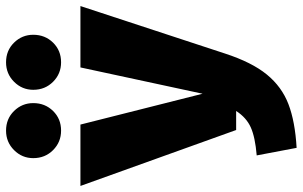

<svg xmlns="http://www.w3.org/2000/svg" viewBox="-225 -779 1001 635"><g transform="rotate(-90 275.5 -461.5)"><path d="M416 -218Q387 -129 346.5 -79.5Q306 -30 248.5 -8Q191 14 104 19L79 -113Q139 -118 171.5 -132.5Q204 -147 226 -181H163L-22 -696H181L283 -292L370 -696H573ZM252 -852Q252 -813 226 -786.5Q200 -760 161 -760Q123 -760 96.5 -786.5Q70 -813 70 -852Q70 -889 96.5 -915.5Q123 -942 161 -942Q200 -942 226 -915.5Q252 -889 252 -852ZM478 -852Q478 -813 452 -786.5Q426 -760 387 -760Q349 -760 322.5 -786.5Q296 -813 296 -852Q296 -889 322.5 -915.5Q349 -942 387 -942Q426 -942 452 -915.5Q478 -889 478 -852Z"/></g></svg>

Font: Fira Sans Condensed Black
Style: Regular
Weight: 900
Width: 3
Designer: Carrois Corporate & Edenspiekermann AG
Foundry: Carrois Corporate GbR & Edenspiekermann AG
Version: Version 4.203